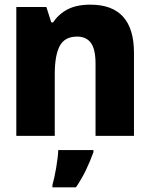

<svg xmlns="http://www.w3.org/2000/svg" viewBox="-20 -583 640 824"><path d="M50 0H215V-264Q215 -346 236.5 -386Q258 -426 311 -426Q350 -426 370 -399Q390 -372 390 -310V0H555V-356Q555 -563 368 -563Q309 -563 270.5 -543Q232 -523 208 -487H200L179 -553H50ZM205 221H306Q331 184 349 146.5Q367 109 381 70V61H230Q229 91 221 137.5Q213 184 205 211Z"/></svg>

Font: Noto Sans Mono Extra
Style: Regular
Weight: 800
Designer: Monotype Design Team
Foundry: Monotype Imaging Inc.
Version: Version 1.900